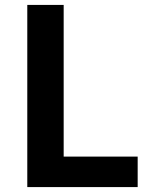

<svg xmlns="http://www.w3.org/2000/svg" viewBox="-20 -761 618 781"><path d="M91 0H540V-124H239V-741H91Z"/></svg>

Font: Noto Sans JP
Style: Bold
Weight: 700
Designer: Ryoko NISHIZUKA  (kana, bopomofo & ideographs); Paul D. Hunt (Latin, Greek & Cyrillic); Sandoll Communications , Soo-you
Foundry: Adobe
Version: Version 2.002;hotconv 1.0.116;makeotfexe 2.5.65601